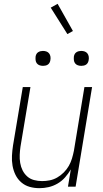

<svg xmlns="http://www.w3.org/2000/svg" viewBox="-20 -975 540 1003"><path d="M186 8Q159 8 134.5 1Q110 -6 91 -22.5Q72 -39 61 -61.5Q50 -84 45.5 -109.5Q41 -135 42.5 -162Q44 -189 48 -215L99 -520H139L87 -209Q84 -188 83 -166.5Q82 -145 85.5 -124Q89 -103 98 -85Q107 -67 122 -53.5Q137 -40 157.5 -34.5Q178 -29 200 -29Q220 -29 240 -33Q260 -37 278.5 -47.5Q297 -58 313 -74Q329 -90 339.5 -108.5Q350 -127 356 -147Q362 -167 366 -187L421 -520H461L375 0H335L350 -90Q337 -68 320 -48.5Q303 -29 280.5 -16Q258 -3 234 2.5Q210 8 186 8ZM405 -631Q395 -631 386.5 -634Q378 -637 372.5 -644Q367 -651 366 -660.5Q365 -670 366 -680Q367 -686 370 -692Q373 -698 379 -702Q385 -706 391.5 -707.5Q398 -709 404 -709Q414 -709 422.5 -706Q431 -703 436.5 -696Q442 -689 443.5 -679.5Q445 -670 443 -660Q442 -654 439 -648Q436 -642 430.5 -638Q425 -634 418 -632.5Q411 -631 405 -631ZM205 -631Q195 -631 186.5 -634Q178 -637 172.5 -644Q167 -651 166 -660.5Q165 -670 166 -680Q167 -686 170 -692Q173 -698 179 -702Q185 -706 191.5 -707.5Q198 -709 204 -709Q214 -709 222.5 -706Q231 -703 236.5 -696Q242 -689 243.5 -679.5Q245 -670 243 -660Q242 -654 239 -648Q236 -642 230.5 -638Q225 -634 218 -632.5Q211 -631 205 -631ZM332 -797 245 -935 281 -955 361 -813Z"/></svg>

Font: Iosevka Term Curly XLt Obl
Style: Regular
Weight: 200
Italic angle: -9°
Designer: Belleve Invis
Foundry: Belleve Invis
Version: Version 32.3.0